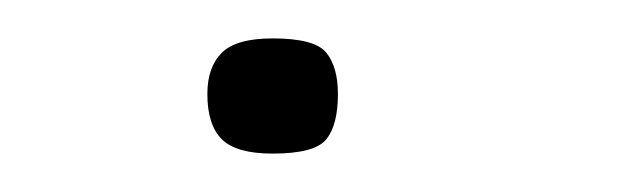

<svg xmlns="http://www.w3.org/2000/svg" viewBox="-20 -323 332 100"><path d="M156 -274Q156 -258 150 -250.5Q144 -243 122 -243Q103 -243 95.5 -250.5Q88 -258 88 -274Q88 -288 95.5 -295.5Q103 -303 122 -303Q144 -303 150 -295.5Q156 -288 156 -274Z"/></svg>

Font: Glory Light
Style: Regular
Weight: 300
Version: Version 1.011